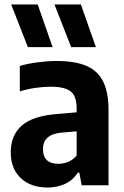

<svg xmlns="http://www.w3.org/2000/svg" viewBox="-20 -828 556 858"><path d="M192.5 10Q117 10 72.5 -32.5Q28 -75 28 -147Q28 -224 78 -267.5Q128 -311 240.5 -319L322.5 -326V-342.5Q322.5 -398.5 296 -419.5Q269.5 -440.5 206.5 -440.5Q176.5 -440.5 139.8 -435.5Q103 -430.5 68.5 -419.5V-533.5Q105.5 -544 150 -549.8Q194.5 -555.5 233 -555.5Q313 -555.5 364.2 -534.5Q415.5 -513.5 440.2 -465.2Q465 -417 465 -334.5V0H345L334.5 -56.5H327.5Q305 -21.5 269.8 -5.8Q234.5 10 192.5 10ZM172 -162Q172 -96 241 -96Q261.5 -96 283 -104Q304.5 -112 322.5 -133V-241L256 -235.5Q172 -228 172 -162ZM298 -617.5 223.5 -808H341.5L408.5 -617.5ZM104.5 -617.5 30 -808H148.5L215 -617.5Z"/></svg>

Font: Encode Sans Semi Condensed
Style: Bold
Weight: 700
Width: 4
Designer: Multiple Designers
Foundry: Impallari Type
Version: Version 3.000; ttfautohint (v1.8.3) -l 8 -r 50 -G 200 -x 14 